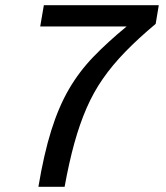

<svg xmlns="http://www.w3.org/2000/svg" viewBox="-20 -720 640 740"><path d="M128 0Q149 -126 177.5 -217Q206 -308 245.5 -376Q285 -444 340 -501Q395 -558 468 -618H135L149 -700H592L580 -628Q513 -572 463 -520.5Q413 -469 376.5 -416.5Q340 -364 313.5 -303Q287 -242 266.5 -168Q246 -94 229 0Z"/></svg>

Font: ABeeZee
Style: Italic
Weight: 400
Italic angle: -10°
Designer: Anja Meiners
Foundry: Anja Meiners
Version: Version 1.003; ttfautohint (v1.8.3)